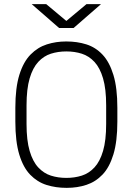

<svg xmlns="http://www.w3.org/2000/svg" viewBox="-20 -896 640 926"><path d="M300 10Q249 10 204.5 -4Q160 -18 126 -53Q92 -88 73 -150.5Q54 -213 54 -310V-376Q54 -473 73.5 -535.5Q93 -598 127.5 -633Q162 -668 206 -682Q250 -696 298 -696H301Q352 -696 396.5 -682Q441 -668 474.5 -632.5Q508 -597 527 -534.5Q546 -472 546 -376V-310Q546 -214 527 -151.5Q508 -89 474.5 -54Q441 -19 397 -4.5Q353 10 303 10ZM300 -38Q340 -38 374.5 -49Q409 -60 435.5 -88.5Q462 -117 477 -168Q492 -219 492 -298V-388Q492 -467 477 -518Q462 -569 435.5 -597.5Q409 -626 374.5 -637Q340 -648 300 -648Q260 -648 225.5 -637Q191 -626 164.5 -597.5Q138 -569 123 -518Q108 -467 108 -388V-298Q108 -219 123 -168Q138 -117 164.5 -88.5Q191 -60 225.5 -49Q260 -38 300 -38ZM265 -761 133 -876H203L300 -795L397 -876H467L335 -761Z"/></svg>

Font: Chivo Mono Medium Thin
Style: Regular
Weight: 250
Monospace: yes
Version: Version 1.008